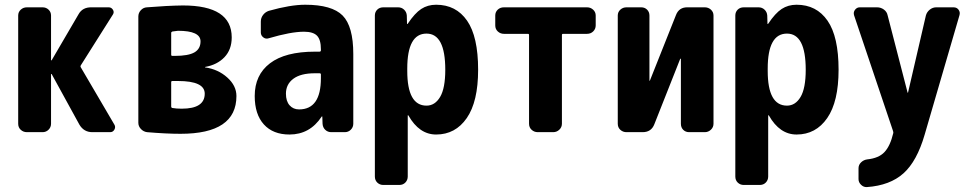

<svg xmlns="http://www.w3.org/2000/svg" viewBox="-20 -550 4040 799"><path d="M316.4 -269.5 456.1 -31.2Q461.9 -21.5 456.1 -10.7Q450.2 0 438.5 0H364.3Q329.1 0 310.5 -31.2L195.3 -241.2Q195.3 -242.2 193.4 -242.2Q192.4 -242.2 192.4 -241.2V-35.2Q192.4 -20.5 182.1 -10.3Q171.9 0 157.2 0H91.8Q77.1 0 66.4 -9.8Q55.7 -19.5 55.7 -35.2V-485.4Q55.7 -500 66.4 -509.8Q77.1 -519.5 91.8 -519.5H157.2Q171.9 -519.5 182.1 -509.8Q192.4 -500 192.4 -485.4V-299.8Q192.4 -298.8 193.4 -298.8Q195.3 -298.8 195.3 -299.8L306.6 -490.2Q323.2 -520.5 361.3 -519.5H432.6Q443.4 -519.5 449.7 -509.8Q456.1 -500 450.2 -490.2L316.4 -278.3Q313.5 -273.4 316.4 -269.5Z M736.3 -97.7Q832 -97.7 832 -160.2Q832 -212.9 720.7 -212.9H697.3Q692.4 -212.9 692.4 -208V-107.4Q692.4 -101.6 697.3 -100.6Q713.9 -97.7 736.3 -97.7ZM692.4 -413.1V-322.3Q692.4 -317.4 697.3 -317.4H707Q763.7 -317.4 789.1 -332Q814.5 -346.7 814.5 -377.9Q814.5 -421.9 720.7 -421.9Q717.8 -421.9 697.3 -418.9Q692.4 -417 692.4 -413.1ZM834 -269.5Q887.7 -261.7 925.8 -227.5Q963.9 -193.4 963.9 -150.4Q963.9 6.8 731.4 6.8Q671.9 6.8 591.8 0Q577.1 -2 566.4 -13.2Q555.7 -24.4 555.7 -39.1V-481.4Q555.7 -496.1 565.9 -507.3Q576.2 -518.6 590.8 -519.5Q674.8 -526.4 741.2 -527.3Q944.3 -527.3 944.3 -394.5Q944.3 -343.8 914.1 -312Q883.8 -280.3 834 -271.5Q833 -271.5 833 -269.5Z M1315.4 -224.6V-240.2Q1315.4 -245.1 1309.6 -245.1H1290Q1231.4 -245.1 1200.7 -222.2Q1169.9 -199.2 1169.9 -160.2Q1169.9 -128.9 1185.1 -111.8Q1200.2 -94.7 1224.6 -94.7Q1315.4 -94.7 1315.4 -224.6ZM1250 -530.3Q1361.3 -530.3 1405.8 -485.4Q1450.2 -440.4 1450.2 -325.2V-35.2Q1450.2 -20.5 1439.9 -10.3Q1429.7 0 1415 0H1358.4Q1343.8 0 1333.5 -9.8Q1323.2 -19.5 1322.3 -35.2L1321.3 -64.5Q1321.3 -65.4 1320.3 -65.4Q1318.4 -65.4 1318.4 -64.5Q1269.5 9.8 1184.6 9.8Q1116.2 9.8 1078.1 -32.2Q1040 -74.2 1040 -150.4Q1040 -238.3 1103.5 -286.6Q1167 -335 1290 -335H1309.6Q1314.5 -335 1315.4 -339.8V-344.7Q1315.4 -384.8 1299.3 -401.4Q1283.2 -418 1245.1 -418Q1190.4 -418 1097.7 -390.6Q1085.9 -386.7 1075.7 -394.5Q1065.4 -402.3 1065.4 -415V-460Q1065.4 -475.6 1074.7 -487.8Q1084 -500 1098.6 -504.9Q1188.5 -530.3 1250 -530.3Z M1754.9 -110.4Q1790 -110.4 1811.5 -146.5Q1833 -182.6 1833 -259.8Q1833 -410.2 1754.9 -410.2Q1674.8 -410.2 1674.8 -264.6V-254.9Q1674.8 -110.4 1754.9 -110.4ZM1794.9 -530.3Q1877.9 -530.3 1923.8 -463.9Q1969.7 -397.5 1969.7 -259.8Q1969.7 -127 1922.4 -58.6Q1875 9.8 1794.9 9.8Q1724.6 9.8 1679.7 -69.3Q1679.7 -70.3 1677.7 -70.3Q1676.8 -70.3 1676.8 -69.3V184.6Q1676.8 199.2 1667 209.5Q1657.2 219.7 1641.6 219.7H1575.2Q1560.5 219.7 1550.3 210Q1540 200.2 1540 184.6V-485.4Q1540 -500 1549.8 -509.8Q1559.6 -519.5 1575.2 -519.5H1636.7Q1651.4 -519.5 1661.6 -509.8Q1671.9 -500 1672.9 -485.4L1673.8 -451.2Q1673.8 -450.2 1674.8 -450.2Q1676.8 -450.2 1676.8 -451.2Q1706.1 -495.1 1732.9 -512.7Q1759.8 -530.3 1794.9 -530.3Z M2422.9 -519.5Q2437.5 -519.5 2448.2 -509.8Q2459 -500 2459 -485.4V-444.3Q2459 -429.7 2448.7 -419.4Q2438.5 -409.2 2422.9 -409.2H2323.2Q2318.4 -409.2 2318.4 -404.3V-35.2Q2318.4 -20.5 2307.6 -10.3Q2296.9 0 2282.2 0H2217.8Q2203.1 0 2192.4 -9.8Q2181.6 -19.5 2181.6 -35.2V-404.3Q2181.6 -409.2 2176.8 -409.2H2077.1Q2062.5 -409.2 2051.8 -418.9Q2041 -428.7 2041 -444.3V-485.4Q2041 -500 2051.3 -509.8Q2061.5 -519.5 2077.1 -519.5Z M2913.1 -519.5Q2927.7 -519.5 2938.5 -509.8Q2949.2 -500 2949.2 -485.4V-35.2Q2949.2 -20.5 2938.5 -10.3Q2927.7 0 2913.1 0H2847.7Q2833 0 2823.2 -9.8Q2813.5 -19.5 2813.5 -35.2V-304.7Q2813.5 -305.7 2812 -305.7Q2810.5 -305.7 2810.5 -304.7L2703.1 -33.2Q2690.4 0 2654.3 0H2586.9Q2572.3 0 2561.5 -9.8Q2550.8 -19.5 2550.8 -35.2V-485.4Q2550.8 -500 2561.5 -509.8Q2572.3 -519.5 2586.9 -519.5H2648.4Q2663.1 -519.5 2672.9 -509.8Q2682.6 -500 2682.6 -485.4V-214.8Q2682.6 -213.9 2683.6 -213.9Q2684.6 -213.9 2684.6 -214.8L2793 -487.3Q2805.7 -520.5 2841.8 -519.5Z M3254.9 -110.4Q3290 -110.4 3311.5 -146.5Q3333 -182.6 3333 -259.8Q3333 -410.2 3254.9 -410.2Q3174.8 -410.2 3174.8 -264.6V-254.9Q3174.8 -110.4 3254.9 -110.4ZM3294.9 -530.3Q3377.9 -530.3 3423.8 -463.9Q3469.7 -397.5 3469.7 -259.8Q3469.7 -127 3422.4 -58.6Q3375 9.8 3294.9 9.8Q3224.6 9.8 3179.7 -69.3Q3179.7 -70.3 3177.7 -70.3Q3176.8 -70.3 3176.8 -69.3V184.6Q3176.8 199.2 3167 209.5Q3157.2 219.7 3141.6 219.7H3075.2Q3060.5 219.7 3050.3 210Q3040 200.2 3040 184.6V-485.4Q3040 -500 3049.8 -509.8Q3059.6 -519.5 3075.2 -519.5H3136.7Q3151.4 -519.5 3161.6 -509.8Q3171.9 -500 3172.9 -485.4L3173.8 -451.2Q3173.8 -450.2 3174.8 -450.2Q3176.8 -450.2 3176.8 -451.2Q3206.1 -495.1 3232.9 -512.7Q3259.8 -530.3 3294.9 -530.3Z M3948.2 -519.5Q3961.9 -519.5 3969.2 -509.3Q3976.6 -499 3972.7 -486.3L3828.1 9.8Q3795.9 121.1 3739.7 171.4Q3683.6 221.7 3587.9 228.5Q3574.2 229.5 3563.5 219.2Q3552.7 209 3552.7 195.3V150.4Q3552.7 135.7 3563.5 125.5Q3574.2 115.2 3588.9 113.3Q3636.7 108.4 3660.6 83Q3684.6 57.6 3697.3 3.9Q3698.2 1 3696.3 -4.9L3534.2 -486.3Q3530.3 -499 3538.1 -509.3Q3545.9 -519.5 3557.6 -519.5H3629.9Q3645.5 -519.5 3658.2 -510.3Q3670.9 -501 3673.8 -486.3L3756.8 -165Q3756.8 -164.1 3757.8 -164.1Q3758.8 -164.1 3758.8 -165L3833 -485.4Q3836.9 -500 3849.1 -509.8Q3861.3 -519.5 3876 -519.5Z"/></svg>

Font: Rounded-L Mgen+ 1m bold
Style: Bold
Weight: 700
Designer: [Source Han Sans]
Ryoko NISHIZUKA  (kana & ideographs); Paul D. Hunt (Latin, Greek & Cyrillic); Wenlong ZHANG  (bopomofo
Version: Version 1.059.20150602